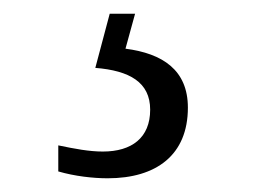

<svg xmlns="http://www.w3.org/2000/svg" viewBox="-20 -29 373 280"><path d="M137 231C208 231 254 197 254 128C254 73 217 49 163 42L177 -9H140L119 70C169 74 199 91 199 131C199 172 172 192 130 192C110 192 89 188 65 183V221C89 228 116 231 137 231Z"/></svg>

Font: Noto Serif Ethiopic Light
Style: Regular
Weight: 300
Designer: Monotype Design Team
Foundry: Monotype Imaging Inc.
Version: Version 2.102